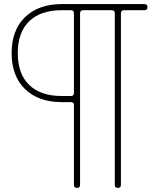

<svg xmlns="http://www.w3.org/2000/svg" viewBox="-20 -720 775 940"><path d="M327 -220H282Q169 -220 103 -283.5Q37 -347 37 -460Q37 -573 103 -636.5Q169 -700 282 -700H687Q702 -700 702 -685Q702 -670 687 -670H587Q572 -670 572 -655V185Q572 200 557 200Q542 200 542 185V-655Q542 -670 527 -670H387Q372 -670 372 -655V185Q372 200 357 200Q342 200 342 185V-205Q342 -220 327 -220ZM282 -250H327Q342 -250 342 -265V-655Q342 -670 327 -670H282Q179 -670 123 -616Q67 -562 67 -460Q67 -358 123 -304Q179 -250 282 -250Z"/></svg>

Font: ClassicType
Style: Regular
Weight: 400
Version: Version 1.004